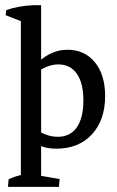

<svg xmlns="http://www.w3.org/2000/svg" viewBox="-20 -565 453 741"><path d="M197.8 8.8Q123.5 8.8 94.2 -37.1L109.9 -73.7Q153.3 -37.1 203.1 -37.1Q251 -37.1 276.4 -73.5Q301.8 -109.9 301.8 -177.2Q301.8 -244.1 276.6 -280.3Q251.5 -316.4 205.1 -316.4Q160.6 -316.4 113.8 -279.8L104.5 -300.8Q165 -373 240.2 -373Q306.6 -373 346.2 -324.7Q385.7 -276.4 385.7 -194.3Q385.7 -101.6 334.7 -46.4Q283.7 8.8 197.8 8.8ZM10.7 156.2 13.2 127Q27.3 120.1 41.5 115.7Q55.7 111.3 69.8 107.9L60.5 144V77.1H138.7V144L130.9 112.3L210 126L207.5 156.2ZM60.5 150.9V-523.4L138.7 -503.4V150.9ZM60.5 -436.5V-497.6L67.9 -480.5L2 -506.3L3.9 -525.9Q49.8 -542.5 109.4 -544.9H138.7V-460.9Z"/></svg>

Font: Markazi Text
Style: Regular
Weight: 400
Designer: Borna Izadpanah (Arabic designer), Fiona Ross (Arabic design director) and Florian Runge (Latin designer)
Foundry: Borna Izadpanah and Florian Runge
Version: Version 1.000